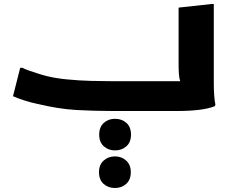

<svg xmlns="http://www.w3.org/2000/svg" viewBox="-20 -555 1168 960"><path d="M81 -216H92Q103 -210 122.5 -203Q142 -196 161.5 -190Q181 -184 193 -180Q245 -165 310 -158.5Q375 -152 436.5 -150.5Q498 -149 541 -149H881Q876 -164 874.5 -185.5Q873 -207 873 -233V-517L1038 -535H1049V-186Q1049 -166 1049 -136.5Q1049 -107 1051 -78.5Q1053 -50 1057 -32L1054 -24Q994 0 865 0H541Q451 0 362 -5Q273 -10 165 -36Q135 -42 99.5 -53.5Q64 -65 45 -74ZM555 197Q522 197 499 176.5Q476 156 476 118Q476 80 499 59.5Q522 39 555 39Q589 39 612 59.5Q635 80 635 118Q635 156 612 176.5Q589 197 555 197ZM555 385Q521 385 498 364.5Q475 344 475 306Q475 269 498 248Q521 227 555 227Q588 227 611 248Q634 269 634 306Q634 344 611 364.5Q588 385 555 385Z"/></svg>

Font: Kufam
Style: Bold Italic
Weight: 700
Italic angle: -11°
Designer: Artur Schmal
Foundry: Original Type
Version: Version 1.301; ttfautohint (v1.8.3)